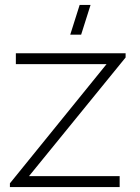

<svg xmlns="http://www.w3.org/2000/svg" viewBox="-20 -755 567 775"><path d="M307.5 -615H263.5L301.5 -735H345.5ZM20 0V-15L410 -496H44V-540H487V-523L97 -44H463V0Z"/></svg>

Font: Manrope ExtraLight ExtraLight
Style: Regular
Weight: 250
Version: Version 4.501